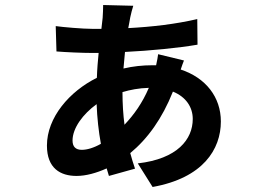

<svg xmlns="http://www.w3.org/2000/svg" viewBox="-20 -696 1040 765"><path d="M476 -199C471 -238 468 -281 468 -329C498 -338 533 -345 573 -346C547 -285 513 -238 476 -199ZM306 -99C281 -99 269 -112 269 -136C269 -186 311 -242 365 -281C367 -226 373 -172 382 -123C354 -107 327 -99 306 -99ZM610 -480C609 -471 606 -453 602 -436H587C549 -436 510 -432 472 -423C474 -445 476 -467 478 -489C580 -494 691 -505 767 -518L766 -620C680 -600 586 -589 491 -584C494 -600 497 -614 499 -627C503 -644 506 -658 511 -673L391 -676C391 -662 390 -640 389 -625L384 -581H349C309 -581 230 -588 202 -592L205 -491C242 -488 307 -485 349 -485H373C370 -454 367 -421 366 -386C257 -332 167 -228 167 -116C167 -25 221 5 285 5C323 5 365 -7 405 -25C408 -14 411 -4 414 5L518 -24C511 -44 505 -64 499 -86C568 -143 626 -223 669 -331C721 -310 748 -269 748 -222C748 -141 687 -63 529 -45L588 49C789 13 860 -101 860 -212C860 -309 800 -386 700 -419C705 -434 710 -448 713 -455Z"/></svg>

Font: Noto Sans T Chinese Bold
Style: Bold
Weight: 700
Designer: Ryoko NISHIZUKA (kana & ideographs); Paul D. Hunt (Latin, Greek & Cyrillic); Wenlong ZHANG (bopomofo); Sandoll Communica
Foundry: Adobe Systems Incorporated
Version: Version 1.000;PS 1;hotconv 1.0.78;makeotf.lib2.5.61930